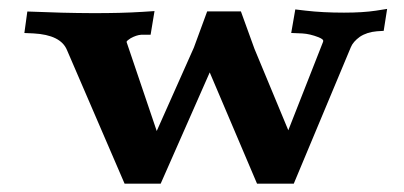

<svg xmlns="http://www.w3.org/2000/svg" viewBox="-20 -413 930 442"><path d="M426.3 -303.4 340.8 -111.4C294.6 -247.8 271.5 -316.2 271.3 -316.6C272 -318.8 275.2 -321.5 280.8 -325C289.6 -329.8 297.6 -332.5 305 -333H326.7L335.7 -387.5L307.8 -385.7C242.3 -381.5 154 -381.8 42.9 -386.5L36.1 -337L57.1 -336.1C99.1 -333.8 124.8 -321 134.3 -297.5L266.8 9.8H282.8H334.5H349.9L462.8 -246.3L571.7 9.8H587.4H640.2H656.3L787.6 -304.2C791 -312.7 798 -320.8 808.5 -328.4C819.3 -335.5 832.3 -339.7 847.6 -341L863.3 -342L871.2 -392.5L845.1 -388.4C825.4 -385.4 801 -383.9 771.9 -383.9C739.4 -383.9 710 -385.4 683.5 -388.5L659.8 -391.3L650.4 -337.1L676.4 -336C687.9 -335.3 700.2 -332.4 713.5 -327.2C720.6 -324.2 724.1 -321.6 724.1 -319.3C724.1 -318.9 724 -318.1 723.8 -316.9L643.7 -113.1L565.8 -300.6L534.6 -386.7H456.9ZM271.3 -336Z"/></svg>

Font: Bentham
Style: Bold
Weight: 700
Version: Version 002.001